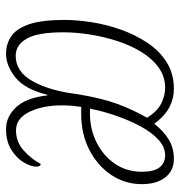

<svg xmlns="http://www.w3.org/2000/svg" viewBox="0 -586 596 636"><g transform="rotate(90 298.0 -268.0)"><path d="M158 10Q126 10 100.5 -7Q75 -24 60.5 -66Q46 -108 46 -183Q46 -224 53.5 -273Q61 -322 78 -370Q95 -418 121.5 -458Q148 -498 186 -522Q224 -546 274 -546Q306 -546 334.5 -531.5Q363 -517 390 -481Q415 -513 443 -529.5Q471 -546 506 -546Q546 -546 568 -517Q590 -488 590 -440Q590 -384 559.5 -338.5Q529 -293 476.5 -266Q424 -239 359 -239H334Q332 -226 330.5 -209.5Q329 -193 329 -175Q329 -112 350.5 -67.5Q372 -23 412 -23Q450 -23 478.5 -48.5Q507 -74 523 -105Q532 -104 532 -90Q532 -73 518.5 -49.5Q505 -26 477 -8Q449 10 407 10Q367 10 335.5 -23Q304 -56 296 -127H294Q276 -53 237 -21.5Q198 10 158 10ZM165 -22Q218 -22 249.5 -79Q281 -136 292 -227Q305 -306 324 -358Q343 -410 370 -457Q349 -491 323 -504Q297 -517 271 -517Q233 -517 203 -495Q173 -473 151 -436.5Q129 -400 115 -355.5Q101 -311 94 -265.5Q87 -220 87 -181Q87 -95 108 -58.5Q129 -22 165 -22ZM356 -268Q409 -268 453 -290.5Q497 -313 523 -351.5Q549 -390 549 -440Q549 -480 534.5 -498.5Q520 -517 494 -517Q467 -517 442.5 -494.5Q418 -472 398 -434.5Q378 -397 363 -353.5Q348 -310 340 -268Z"/></g></svg>

Font: Noto Serif ExtraCondensed ExtraLight
Style: Italic
Weight: 200
Width: 2
Italic angle: -12°
Designer: Monotype Design Team
Foundry: Monotype Imaging Inc.
Version: Version 2.014; ttfautohint (v1.8.4.7-5d5b)